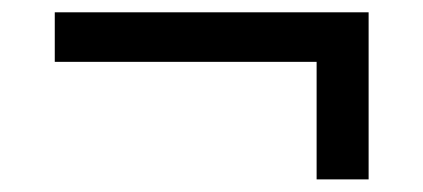

<svg xmlns="http://www.w3.org/2000/svg" viewBox="-20 -489 688 312"><path d="M494.5 -197.5V-388.5H69V-469H579V-197.5Z"/></svg>

Font: Geologica EX
Style: Regular
Weight: 400
Designer: Sindre Bremnes, Frode Helland
Foundry: Monokrom Skriftforlag AS
Version: Version 1.010;gftools[0.9.28]